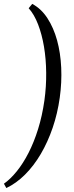

<svg xmlns="http://www.w3.org/2000/svg" viewBox="-60 -803 375 977"><path d="M244.1 -306.2Q232.9 -225.6 208 -152.8Q183.1 -80.1 147.7 -19.8Q112.3 40.5 67.6 85.2Q22.9 129.9 -27.8 153.8L-40 131.8Q-6.8 108.4 25.4 68.6Q57.6 28.8 85.2 -25.1Q112.8 -79.1 133.8 -146.2Q154.8 -213.4 166 -292Q175.8 -362.8 175 -433.1Q174.3 -503.4 163.8 -565.7Q153.3 -627.9 133.8 -678.7Q114.3 -729.5 85.9 -761.2L104 -783.2Q149.9 -758.8 181.4 -710.2Q212.9 -661.6 230.5 -597.7Q248 -533.7 251.5 -458.7Q254.9 -383.8 244.1 -306.2Z"/></svg>

Font: Gentium Plus Afr
Style: Italic
Weight: 400
Italic angle: -8°
Designer: J. Victor Gaultney, Annie Olsen, Iska Routamaa, Becca Hirsbrunner
Foundry: SIL International
Version: Version 5.000